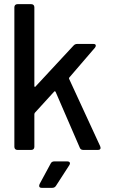

<svg xmlns="http://www.w3.org/2000/svg" viewBox="-20 -720 552 922"><path d="M49 -15V-685Q49 -692 53 -696Q57 -700 64 -700H130Q137 -700 141 -696Q145 -692 145 -685V-307Q145 -304 147 -303Q149 -302 151 -305L333 -501Q340 -509 351 -509H428Q440 -509 440 -501Q440 -496 436 -491L313 -348Q310 -345 312 -341L461 -18L463 -10Q463 0 450 0H380Q367 0 363 -11L247 -279Q246 -281 243.5 -281.5Q241 -282 240 -280L147 -178Q145 -174 145 -171V-15Q145 -8 141 -4Q137 0 130 0H64Q57 0 53 -4Q49 -8 49 -15ZM168 172 170 164 223 66Q228 55 241 55H303Q309 55 312.5 57.5Q316 60 316 64Q316 68 313 73L249 172Q243 182 231 182H180Q168 182 168 172Z"/></svg>

Font: Barlow_Medium_SS
Style: Regular
Weight: 500
Designer: Jeremy Tribby
Foundry: Jeremy Tribby
Version: Version 1.101 August 23, 2024